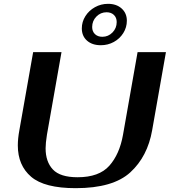

<svg xmlns="http://www.w3.org/2000/svg" viewBox="-20 -972 886 1002"><path d="M73 -213Q73 -249 81 -292L153 -700H301L225 -269Q218 -225 218 -198Q218 -128 256 -87.5Q294 -47 385 -47Q497 -47 550.5 -107Q604 -167 622 -269L698 -700H846L774 -292Q750 -155 660 -72.5Q570 10 375 10Q212 10 142.5 -49.5Q73 -109 73 -213ZM407 -824Q407 -858 425.5 -887.5Q444 -917 475.5 -934.5Q507 -952 544 -952Q588 -952 615 -927.5Q642 -903 642 -864Q642 -829 623.5 -799.5Q605 -770 574 -753Q543 -736 506 -736Q461 -736 434 -760Q407 -784 407 -824ZM589 -857Q589 -880 574.5 -894Q560 -908 536 -908Q505 -908 483 -885.5Q461 -863 461 -831Q461 -808 475.5 -794Q490 -780 514 -780Q545 -780 567 -802.5Q589 -825 589 -857Z"/></svg>

Font: Fahkwang SemiBold
Style: Italic
Weight: 600
Italic angle: -10°
Version: Version 1.000; ttfautohint (v1.6)